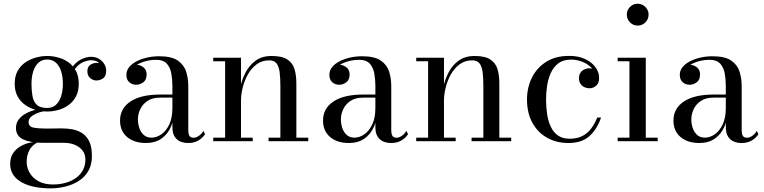

<svg xmlns="http://www.w3.org/2000/svg" viewBox="-20 -778 4208 1058"><path d="M258 260Q212.5 260 172.5 252.2Q132.5 244.5 101.8 228Q71 211.5 53.5 186Q36 160.5 36 125Q36 91 51.2 67.8Q66.5 44.5 89.2 30.5Q112 16.5 135.5 10.5Q159 4.5 176 4.5H190.5Q156.5 21.5 141.8 49.5Q127 77.5 127 114.5Q127 146 143.5 174.5Q160 203 192.2 220.8Q224.5 238.5 272 238.5Q309.5 238.5 342 229.2Q374.5 220 398.8 202.5Q423 185 436.8 159.5Q450.5 134 450.5 101.5Q450.5 72 434.8 51.5Q419 31 392.2 20Q365.5 9 333 9Q322.5 9 298.8 9Q275 9 251.2 9Q227.5 9 216.5 9Q149 9 108.5 -9.5Q68 -28 68 -73Q68 -99.5 83.2 -119.8Q98.5 -140 124.5 -153.8Q150.5 -167.5 183.2 -174.5Q216 -181.5 251.5 -181.5L250.5 -167.5Q234.5 -167.5 215 -163.5Q195.5 -159.5 177.8 -151.5Q160 -143.5 148.8 -132Q137.5 -120.5 137.5 -106Q137.5 -80 164.8 -74.8Q192 -69.5 233 -69.5Q250.5 -69.5 265 -69.8Q279.5 -70 293 -70.2Q306.5 -70.5 321 -70.5Q349 -70.5 378 -65.5Q407 -60.5 431.8 -45Q456.5 -29.5 471.5 0.8Q486.5 31 486.5 82Q486.5 129.5 467.2 163.2Q448 197 415.2 218.2Q382.5 239.5 341.5 249.8Q300.5 260 258 260ZM240 -163.5Q209.5 -163.5 178.2 -172Q147 -180.5 120.2 -198.8Q93.5 -217 77.2 -246.2Q61 -275.5 61 -316.5Q61 -358 77.2 -387.2Q93.5 -416.5 120.2 -434.5Q147 -452.5 178.2 -461Q209.5 -469.5 240 -469.5Q270.5 -469.5 301.2 -461Q332 -452.5 357.5 -434.5Q383 -416.5 398.5 -387.2Q414 -358 414 -316.5Q414 -275.5 398.5 -246.2Q383 -217 357.5 -198.8Q332 -180.5 301.2 -172Q270.5 -163.5 240 -163.5ZM240 -183Q269.5 -183 288.8 -201Q308 -219 317.2 -249.2Q326.5 -279.5 326.5 -316.5Q326.5 -353.5 317.2 -383.8Q308 -414 288.8 -432Q269.5 -450 240 -450Q210.5 -450 191.5 -432Q172.5 -414 163 -383.8Q153.5 -353.5 153.5 -316.5Q153.5 -279.5 158.8 -249.2Q164 -219 182.2 -201Q200.5 -183 240 -183ZM512 -334.5Q493 -334.5 477.2 -347.5Q461.5 -360.5 461.5 -385Q461.5 -410 477.8 -420.8Q494 -431.5 512 -431.5Q530.5 -431.5 547.2 -420.8Q564 -410 564 -389.5H545Q545 -410 529 -428Q513 -446 483 -446Q464.5 -446 441.8 -437.2Q419 -428.5 399 -405.8Q379 -383 369 -341L355 -351Q365 -395 387.5 -419.8Q410 -444.5 435.8 -454.8Q461.5 -465 481.5 -465Q506 -465 524.8 -454Q543.5 -443 554.2 -425.8Q565 -408.5 565 -389.5Q565 -357.5 547.8 -346Q530.5 -334.5 512 -334.5Z M1017 10Q993.5 10 973.8 1.8Q954 -6.5 942 -25.8Q930 -45 930 -77.5V-304.5Q930 -340.5 924 -373.5Q918 -406.5 898.8 -427.5Q879.5 -448.5 839.5 -448.5Q817 -448.5 792.8 -443.5Q768.5 -438.5 747.8 -428.2Q727 -418 714 -402.5Q701 -387 701 -366H677.5Q677.5 -391.5 694.2 -406.2Q711 -421 731 -421Q752.5 -421 770.2 -407.2Q788 -393.5 788 -368Q788 -338 769.8 -324.5Q751.5 -311 731 -311Q708 -311 692.2 -325Q676.5 -339 676.5 -366Q676.5 -389.5 691.8 -408.2Q707 -427 732.8 -440.2Q758.5 -453.5 790.8 -460.8Q823 -468 857 -468Q926 -468 960.2 -444Q994.5 -420 1006 -382.5Q1017.5 -345 1017.5 -304.5V-58.5Q1017.5 -42 1023.2 -30.5Q1029 -19 1047.5 -19Q1060.5 -19 1076.2 -29.8Q1092 -40.5 1100.5 -57L1110 -39Q1097 -18 1073.5 -4Q1050 10 1017 10ZM784 10Q719 10 680.2 -23.2Q641.5 -56.5 641.5 -113.5Q641.5 -180.5 699 -218.8Q756.5 -257 863 -257H976.5V-240H863Q819 -240 792 -221.5Q765 -203 752.5 -175.5Q740 -148 740 -120.5Q740 -95.5 747.8 -72.5Q755.5 -49.5 772 -34.5Q788.5 -19.5 815 -19.5Q842.5 -19.5 869 -37.8Q895.5 -56 912.8 -92.2Q930 -128.5 930 -183H941.5Q941.5 -126 923.2 -82.5Q905 -39 870 -14.5Q835 10 784 10Z M1308 -460V-19.5H1372.5V0H1155V-19.5H1220.5V-440.5H1155V-460ZM1613 -319.5V-19.5H1678.5V0H1460V-19.5H1525V-304.5Q1525 -346.5 1521.2 -378.2Q1517.5 -410 1504.5 -427.8Q1491.5 -445.5 1464 -445.5Q1423.5 -445.5 1394 -423.5Q1364.5 -401.5 1345.5 -367.2Q1326.5 -333 1317.2 -294.8Q1308 -256.5 1308 -224.5L1295.5 -222Q1295.5 -255 1304.2 -297.2Q1313 -339.5 1333.5 -379Q1354 -418.5 1389 -444Q1424 -469.5 1477 -469.5Q1534.5 -469.5 1563.8 -450Q1593 -430.5 1603 -396.8Q1613 -363 1613 -319.5Z M2135.5 10Q2112 10 2092.2 1.8Q2072.5 -6.5 2060.5 -25.8Q2048.5 -45 2048.5 -77.5V-304.5Q2048.5 -340.5 2042.5 -373.5Q2036.5 -406.5 2017.2 -427.5Q1998 -448.5 1958 -448.5Q1935.5 -448.5 1911.2 -443.5Q1887 -438.5 1866.2 -428.2Q1845.5 -418 1832.5 -402.5Q1819.5 -387 1819.5 -366H1796Q1796 -391.5 1812.8 -406.2Q1829.5 -421 1849.5 -421Q1871 -421 1888.8 -407.2Q1906.5 -393.5 1906.5 -368Q1906.5 -338 1888.2 -324.5Q1870 -311 1849.5 -311Q1826.5 -311 1810.8 -325Q1795 -339 1795 -366Q1795 -389.5 1810.2 -408.2Q1825.5 -427 1851.2 -440.2Q1877 -453.5 1909.2 -460.8Q1941.5 -468 1975.5 -468Q2044.5 -468 2078.8 -444Q2113 -420 2124.5 -382.5Q2136 -345 2136 -304.5V-58.5Q2136 -42 2141.8 -30.5Q2147.5 -19 2166 -19Q2179 -19 2194.8 -29.8Q2210.5 -40.5 2219 -57L2228.5 -39Q2215.5 -18 2192 -4Q2168.5 10 2135.5 10ZM1902.5 10Q1837.5 10 1798.8 -23.2Q1760 -56.5 1760 -113.5Q1760 -180.5 1817.5 -218.8Q1875 -257 1981.5 -257H2095V-240H1981.5Q1937.5 -240 1910.5 -221.5Q1883.5 -203 1871 -175.5Q1858.5 -148 1858.5 -120.5Q1858.5 -95.5 1866.2 -72.5Q1874 -49.5 1890.5 -34.5Q1907 -19.5 1933.5 -19.5Q1961 -19.5 1987.5 -37.8Q2014 -56 2031.2 -92.2Q2048.5 -128.5 2048.5 -183H2060Q2060 -126 2041.8 -82.5Q2023.5 -39 1988.5 -14.5Q1953.5 10 1902.5 10Z M2426.5 -460V-19.5H2491V0H2273.5V-19.5H2339V-440.5H2273.5V-460ZM2731.5 -319.5V-19.5H2797V0H2578.5V-19.5H2643.5V-304.5Q2643.5 -346.5 2639.8 -378.2Q2636 -410 2623 -427.8Q2610 -445.5 2582.5 -445.5Q2542 -445.5 2512.5 -423.5Q2483 -401.5 2464 -367.2Q2445 -333 2435.8 -294.8Q2426.5 -256.5 2426.5 -224.5L2414 -222Q2414 -255 2422.8 -297.2Q2431.5 -339.5 2452 -379Q2472.5 -418.5 2507.5 -444Q2542.5 -469.5 2595.5 -469.5Q2653 -469.5 2682.2 -450Q2711.5 -430.5 2721.5 -396.8Q2731.5 -363 2731.5 -319.5Z M3112 10Q3046.5 10 2995 -18.8Q2943.5 -47.5 2913.8 -101.2Q2884 -155 2884 -230Q2884 -295 2910.8 -349.5Q2937.5 -404 2989.2 -437Q3041 -470 3116.5 -470Q3167.5 -470 3204.5 -452.5Q3241.5 -435 3261.5 -407.2Q3281.5 -379.5 3281.5 -348.5Q3281.5 -321.5 3266 -306.5Q3250.5 -291.5 3227.5 -291.5Q3215 -291.5 3201.8 -297Q3188.5 -302.5 3179.5 -315Q3170.5 -327.5 3170.5 -347.5Q3170.5 -373.5 3187.5 -387.5Q3204.5 -401.5 3227.5 -401.5Q3249 -401.5 3264.8 -388Q3280.5 -374.5 3280.5 -348.5H3261.5Q3261.5 -371.5 3249.8 -390.2Q3238 -409 3218.2 -422.2Q3198.5 -435.5 3174.5 -442.5Q3150.5 -449.5 3126.5 -449.5Q3083.5 -449.5 3056.5 -428.8Q3029.5 -408 3014.8 -375Q3000 -342 2994.5 -303.8Q2989 -265.5 2989 -230Q2989 -187 2995 -148Q3001 -109 3015.5 -78.8Q3030 -48.5 3055.2 -31Q3080.5 -13.5 3119 -13.5Q3160 -13.5 3189 -28.5Q3218 -43.5 3237.8 -70Q3257.5 -96.5 3271 -130.5H3292Q3272.5 -70 3230.2 -30Q3188 10 3112 10Z M3494 -637Q3469 -637 3451.5 -654.8Q3434 -672.5 3434 -697.5Q3434 -722 3451.5 -739.8Q3469 -757.5 3494 -757.5Q3518.5 -757.5 3536.2 -739.8Q3554 -722 3554 -697.5Q3554 -672.5 3536.5 -654.8Q3519 -637 3494 -637ZM3538.5 -460V-19.5H3604V0H3383.5V-19.5H3448.5V-440.5H3383.5V-460Z M4066.5 10Q4043 10 4023.2 1.8Q4003.5 -6.5 3991.5 -25.8Q3979.5 -45 3979.5 -77.5V-304.5Q3979.5 -340.5 3973.5 -373.5Q3967.5 -406.5 3948.2 -427.5Q3929 -448.5 3889 -448.5Q3866.5 -448.5 3842.2 -443.5Q3818 -438.5 3797.2 -428.2Q3776.5 -418 3763.5 -402.5Q3750.5 -387 3750.5 -366H3727Q3727 -391.5 3743.8 -406.2Q3760.5 -421 3780.5 -421Q3802 -421 3819.8 -407.2Q3837.5 -393.5 3837.5 -368Q3837.5 -338 3819.2 -324.5Q3801 -311 3780.5 -311Q3757.5 -311 3741.8 -325Q3726 -339 3726 -366Q3726 -389.5 3741.2 -408.2Q3756.5 -427 3782.2 -440.2Q3808 -453.5 3840.2 -460.8Q3872.5 -468 3906.5 -468Q3975.5 -468 4009.8 -444Q4044 -420 4055.5 -382.5Q4067 -345 4067 -304.5V-58.5Q4067 -42 4072.8 -30.5Q4078.5 -19 4097 -19Q4110 -19 4125.8 -29.8Q4141.5 -40.5 4150 -57L4159.5 -39Q4146.5 -18 4123 -4Q4099.5 10 4066.5 10ZM3833.5 10Q3768.5 10 3729.8 -23.2Q3691 -56.5 3691 -113.5Q3691 -180.5 3748.5 -218.8Q3806 -257 3912.5 -257H4026V-240H3912.5Q3868.5 -240 3841.5 -221.5Q3814.5 -203 3802 -175.5Q3789.5 -148 3789.5 -120.5Q3789.5 -95.5 3797.2 -72.5Q3805 -49.5 3821.5 -34.5Q3838 -19.5 3864.5 -19.5Q3892 -19.5 3918.5 -37.8Q3945 -56 3962.2 -92.2Q3979.5 -128.5 3979.5 -183H3991Q3991 -126 3972.8 -82.5Q3954.5 -39 3919.5 -14.5Q3884.5 10 3833.5 10Z"/></svg>

Font: Bodoni Moda 11pt
Style: Regular
Weight: 400
Version: Version 2.004